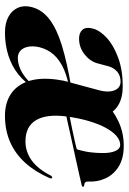

<svg xmlns="http://www.w3.org/2000/svg" viewBox="104 -601 506 754"><g transform="rotate(90 357.0 -224.0)"><path d="M292 -190.5Q299 -246 321.2 -294.5Q343.5 -343 378.2 -379.5Q413 -416 457.5 -436.5Q502 -457 552.5 -457Q602 -457 633.8 -437.2Q665.5 -417.5 680.2 -385.8Q695 -354 693 -317Q692.5 -310.5 695.5 -306.5Q698.5 -302.5 707 -301.5Q711 -301.5 712 -300.2Q713 -299 713.5 -297.5Q713.5 -296 712.2 -294.5Q711 -293 707.5 -292Q699.5 -290 672.8 -283.8Q646 -277.5 608.8 -269.5Q571.5 -261.5 532 -252.8Q492.5 -244 458 -236.2Q423.5 -228.5 402 -224Q380.5 -219.5 380.5 -219.5L378.5 -233Q378.5 -233 394 -236Q409.5 -239 434 -243.8Q458.5 -248.5 485.8 -254.2Q513 -260 537.8 -265.5Q562.5 -271 577.5 -276L563 -264.5Q570.5 -282.5 575.5 -309.5Q580.5 -336.5 581 -372Q581.5 -404.5 573 -423.8Q564.5 -443 548.5 -443Q531.5 -443 514.5 -428.8Q497.5 -414.5 482.5 -387.2Q467.5 -360 455.8 -321Q444 -282 437.5 -233Q427 -155.5 451.5 -113.2Q476 -71 535.5 -71Q576 -71 610 -95.5Q644 -120 669.5 -170.5Q672 -174 673.8 -175.2Q675.5 -176.5 677.5 -176Q680 -175.5 680.5 -172.8Q681 -170 679.5 -166Q655 -109.5 619.5 -70.2Q584 -31 537.8 -10.8Q491.5 9.5 434.5 9.5Q384.5 9.5 349.5 -13.5Q314.5 -36.5 299.2 -81.2Q284 -126 292 -190.5ZM92.5 -337Q100 -364 129.2 -390.8Q158.5 -417.5 207 -435.2Q255.5 -453 318.5 -453Q364 -453 393 -435.5Q422 -418 433.8 -384.8Q445.5 -351.5 439 -304L305.5 -252.5L335 -362Q341.5 -388 338.5 -406.5Q335.5 -425 325.8 -434.8Q316 -444.5 301 -444.5Q277.5 -444.5 262.2 -431.8Q247 -419 241 -399.5L228.5 -353Q220.5 -324 193.2 -302.8Q166 -281.5 131.5 -281.5Q108 -281.5 96.5 -295.2Q85 -309 92.5 -337ZM8 -96.5Q19 -137.5 56.8 -166Q94.5 -194.5 160.2 -214.5Q226 -234.5 321 -250.5L321.5 -242.5Q269.5 -232.5 236 -214Q202.5 -195.5 185 -169.8Q167.5 -144 163 -113Q159 -81 171.2 -61Q183.5 -41 208 -41Q226 -41 245.5 -48.5Q265 -56 284 -71Q303 -86 319.5 -109L324.5 -104.5Q304 -68.5 272 -43Q240 -17.5 198.2 -4Q156.5 9.5 107.5 9.5Q70.5 9.5 45.2 -4.5Q20 -18.5 10 -42.5Q0 -66.5 8 -96.5Z"/></g></svg>

Font: Fraunces 120pt
Style: Bold Italic
Weight: 700
Italic angle: -16°
Version: Version 1.000;[b76b70a41]